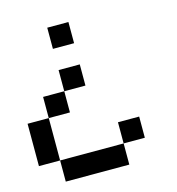

<svg xmlns="http://www.w3.org/2000/svg" viewBox="-114 -765 895 973"><g transform="rotate(-15 333.5 -278.0)"><path d="M444.4 -111.1H555.6V0H444.4ZM111.1 0H444.4V111.1H111.1ZM0 -222.2H111.1V0H0ZM111.1 -333.3H222.2V-222.2H111.1ZM222.2 -444.4H333.3V-333.3H222.2ZM222.2 -666.7H333.3V-555.6H222.2Z"/></g></svg>

Font: Pixeloid Mono
Style: Regular
Weight: 400
Monospace: yes
Designer: GGBotNet
Foundry: GGBotNet
Version: 0.5